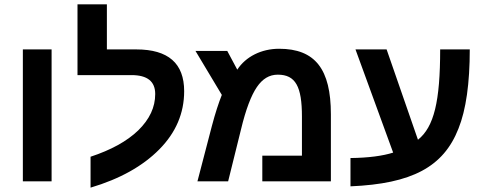

<svg xmlns="http://www.w3.org/2000/svg" viewBox="-20 -833 2228 882"><path d="M85 0H217V-606H85Z M396 29C531 -11 636 -70 712 -147C788 -224 826 -313 826 -414C826 -542 753 -606 606 -606H471V-813H336V-488H584C657 -488 693 -459 693 -401C693 -340 667 -285 615 -234C563 -184 490 -144 396 -113Z M1262 -609C1181 -609 1109 -573 1070 -513L1024 -599H878L999 -397C985 -362 969 -314 953 -253L887 0H1028L1087 -238C1109 -330 1134 -395 1160 -433C1186 -471 1217 -490 1256 -490C1338 -490 1367 -435 1367 -298V-118H1185V0H1500V-308C1500 -515 1428 -609 1262 -609Z M1590 -107V23C1872 11 2017 -66 2086 -242C2121 -329 2138 -451 2138 -606H2002C2002 -368 1974 -250 1900 -191L1756 -606H1613L1786 -132C1739 -117 1674 -108 1590 -107Z"/></svg>

Font: Noto Sans Hebrew Droid
Style: Bold
Weight: 700
Designer: Monotype Design Team
Foundry: Monotype Imaging Inc.
Version: Version 1.100